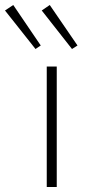

<svg xmlns="http://www.w3.org/2000/svg" viewBox="-93 -748 340 768"><path d="M134 -482V0H94V-482ZM106 -728 217 -566 195 -552 74 -706ZM-40 -728 70 -566 49 -552 -73 -706Z"/></svg>

Font: Exo 2 ExtraLight
Style: Regular
Weight: 250
Designer: Natanael Gama
Foundry: Natanael Gama
Version: Version 2.010